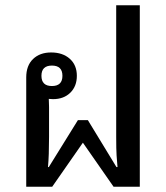

<svg xmlns="http://www.w3.org/2000/svg" viewBox="-20 -712 633 732"><path d="M80 0V-417Q80 -462 106 -487Q132 -512 175 -512Q219 -512 246 -488Q273 -464 273 -423Q273 -383 248 -358.5Q223 -334 182 -334Q173 -334 166 -335Q166 -328 166.5 -320.5Q167 -313 167 -304V-190Q167 -154 166 -126Q165 -98 163 -75H166L277 -254H315L424 -75H428Q426 -97 424.5 -119Q423 -141 423 -190V-692H513V0H413L296 -168L179 0ZM178 -384Q218 -384 218 -423Q218 -462 178 -462Q138 -462 138 -423Q138 -384 178 -384Z"/></svg>

Font: Noto Sans Thai Looped UI
Style: Regular
Weight: 400
Designer: Cadson Demak Team
Foundry: Cadson Demak Co., Ltd.
Version: Version 1.000